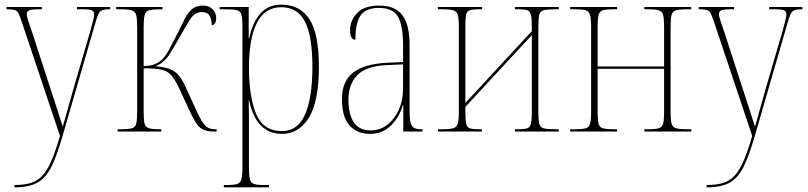

<svg xmlns="http://www.w3.org/2000/svg" viewBox="-20 -566 3474 826"><path d="M42 230Q84 230 113 221Q142 212 163 189Q184 166 201.5 125Q219 84 238 19L75 -468Q66 -495 60 -507.5Q54 -520 43 -523Q32 -526 10 -526H8V-536H160V-526H150Q115 -526 105 -521.5Q95 -517 95 -505Q95 -496 101 -478Q107 -460 118 -428L183 -228Q209 -148 225 -99Q241 -50 250 -21Q258 -50 271 -95.5Q284 -141 298 -191L369 -434Q375 -457 380 -475.5Q385 -494 385 -504Q385 -515 377.5 -520.5Q370 -526 336 -526H311V-536H454V-526H449Q429 -526 418.5 -521.5Q408 -517 401.5 -501.5Q395 -486 386 -453L250 16Q225 104 200.5 152.5Q176 201 139.5 220.5Q103 240 43 240H42Z M486 0V-10H500Q532 -10 547 -14Q562 -18 566 -34Q570 -50 570 -85V-451Q570 -485 566 -501Q562 -517 546.5 -521.5Q531 -526 496 -526H480V-536H679V-526H670Q637 -526 622 -522Q607 -518 602.5 -502Q598 -486 598 -451V-282Q628 -282 648.5 -291Q669 -300 683 -316Q697 -332 711.5 -360Q726 -388 745 -425Q761 -457 774 -483.5Q787 -510 805 -526Q823 -542 852 -542Q879 -542 894.5 -526.5Q910 -511 910 -489Q910 -460 891 -457Q890 -487 880.5 -500.5Q871 -514 848 -514Q819 -514 800.5 -486.5Q782 -459 755 -410Q730 -365 708 -330.5Q686 -296 649 -281Q689 -278 712.5 -268Q736 -258 750 -240.5Q764 -223 776 -197L817 -108Q834 -69 846.5 -48Q859 -27 872 -18.5Q885 -10 903 -10H912V0H901Q870 0 852 -9.5Q834 -19 821 -40.5Q808 -62 791 -99L750 -188Q732 -225 716 -243Q700 -261 673.5 -266.5Q647 -272 598 -272V-85Q598 -50 602 -34.5Q606 -19 620.5 -14.5Q635 -10 666 -10H674V0Z M943 240V230H956Q986 230 1000 225.5Q1014 221 1018.5 205Q1023 189 1023 153V-451Q1023 -486 1019 -502Q1015 -518 999.5 -522Q984 -526 949 -526H925V-536H1050V-401H1052Q1066 -469 1100 -507.5Q1134 -546 1190 -546Q1271 -546 1311.5 -483Q1352 -420 1352 -279Q1352 -130 1309 -60Q1266 10 1193 10Q1137 10 1101.5 -27Q1066 -64 1052 -134H1050Q1051 -102 1051 -65Q1051 -28 1051 14V153Q1051 189 1055 205Q1059 221 1073 225.5Q1087 230 1117 230H1137V240ZM1194 -2Q1261 -2 1292.5 -74Q1324 -146 1324 -278Q1324 -411 1292 -473Q1260 -535 1190 -535Q1119 -535 1085 -467Q1051 -399 1051 -277Q1051 -149 1082 -75.5Q1113 -2 1194 -2Z M1572 10Q1516 10 1483.5 -26.5Q1451 -63 1451 -140Q1451 -216 1499 -253.5Q1547 -291 1645 -296L1714 -299V-371Q1714 -458 1691.5 -495Q1669 -532 1610 -532Q1555 -532 1532 -500.5Q1509 -469 1509 -395Q1486 -395 1486 -436Q1486 -478 1516.5 -510Q1547 -542 1612 -542Q1679 -542 1710.5 -501.5Q1742 -461 1742 -372V-95Q1742 -58 1746 -40Q1750 -22 1761 -16Q1772 -10 1793 -10H1797V0H1715V-113H1713Q1697 -60 1661 -25Q1625 10 1572 10ZM1575 -5Q1615 -5 1646.5 -29.5Q1678 -54 1696 -94.5Q1714 -135 1714 -185V-289L1645 -286Q1555 -282 1517 -242.5Q1479 -203 1479 -137Q1479 -75 1502 -40Q1525 -5 1575 -5Z M1864 0V-10H1884Q1916 -10 1930.5 -14.5Q1945 -19 1949.5 -34.5Q1954 -50 1954 -85V-451Q1954 -485 1949.5 -501Q1945 -517 1931 -521.5Q1917 -526 1885 -526H1864V-536H2054V-526H2040Q2013 -526 2000.5 -521.5Q1988 -517 1985 -501Q1982 -485 1982 -451V-123L2268 -432V-451Q2268 -486 2264 -502Q2260 -518 2248 -522Q2236 -526 2211 -526H2195V-536H2384V-526H2367Q2334 -526 2319 -522Q2304 -518 2300 -502Q2296 -486 2296 -451V-85Q2296 -50 2300 -34Q2304 -18 2319 -14Q2334 -10 2367 -10H2384V0H2195V-10H2211Q2236 -10 2248 -14Q2260 -18 2264 -34Q2268 -50 2268 -85V-415L1982 -106V-85Q1982 -50 1985.5 -34Q1989 -18 2001.5 -14Q2014 -10 2041 -10H2053V0Z M2433 0V-10H2453Q2485 -10 2499.5 -14Q2514 -18 2518.5 -34Q2523 -50 2523 -85V-451Q2523 -485 2518.5 -501Q2514 -517 2500 -521.5Q2486 -526 2455 -526H2433V-536H2635V-526H2619Q2587 -526 2573 -521.5Q2559 -517 2555 -501Q2551 -485 2551 -451V-280H2837V-451Q2837 -485 2833 -501Q2829 -517 2814.5 -521.5Q2800 -526 2769 -526H2752V-536H2954V-526H2933Q2902 -526 2887.5 -521.5Q2873 -517 2869 -501Q2865 -485 2865 -451V-85Q2865 -50 2869 -34.5Q2873 -19 2888 -14.5Q2903 -10 2936 -10H2954V0H2752V-10H2768Q2800 -10 2814.5 -14.5Q2829 -19 2833 -34.5Q2837 -50 2837 -85V-270H2551V-85Q2551 -50 2555 -34Q2559 -18 2574 -14Q2589 -10 2622 -10H2635V0Z M3020 230Q3062 230 3091 221Q3120 212 3141 189Q3162 166 3179.5 125Q3197 84 3216 19L3053 -468Q3044 -495 3038 -507.5Q3032 -520 3021 -523Q3010 -526 2988 -526H2986V-536H3138V-526H3128Q3093 -526 3083 -521.5Q3073 -517 3073 -505Q3073 -496 3079 -478Q3085 -460 3096 -428L3161 -228Q3187 -148 3203 -99Q3219 -50 3228 -21Q3236 -50 3249 -95.5Q3262 -141 3276 -191L3347 -434Q3353 -457 3358 -475.5Q3363 -494 3363 -504Q3363 -515 3355.5 -520.5Q3348 -526 3314 -526H3289V-536H3432V-526H3427Q3407 -526 3396.5 -521.5Q3386 -517 3379.5 -501.5Q3373 -486 3364 -453L3228 16Q3203 104 3178.5 152.5Q3154 201 3117.5 220.5Q3081 240 3021 240H3020Z"/></svg>

Font: Noto Serif Display Condensed Thin
Style: Regular
Weight: 100
Width: 3
Designer: Monotype Design Team
Foundry: Monotype Imaging Inc.
Version: Version 2.009